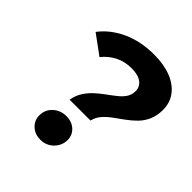

<svg xmlns="http://www.w3.org/2000/svg" viewBox="-197 -843 982 982"><g transform="rotate(45 294.5 -352.0)"><path d="M212 -243Q219 -281 237 -308Q255 -335 278.5 -356Q302 -377 327 -395Q352 -413 373 -430Q394 -447 407 -466.5Q420 -486 420 -513Q420 -544 395 -562.5Q370 -581 323 -581Q274 -581 234.5 -561Q195 -541 166 -505L61 -582Q106 -642 182 -677Q258 -712 355 -712Q426 -712 478 -691.5Q530 -671 558.5 -633Q587 -595 587 -544Q587 -501 572.5 -469Q558 -437 535 -414Q512 -391 485 -371.5Q458 -352 432.5 -333.5Q407 -315 388.5 -293.5Q370 -272 363 -243ZM251 8Q211 8 185 -16.5Q159 -41 159 -76Q159 -118 188.5 -145Q218 -172 260 -172Q300 -172 325.5 -148.5Q351 -125 351 -90Q351 -63 337.5 -40.5Q324 -18 301.5 -5Q279 8 251 8Z"/></g></svg>

Font: Montserrat Thin
Style: Bold Italic
Weight: 700
Italic angle: -11.3°
Version: Version 9.000